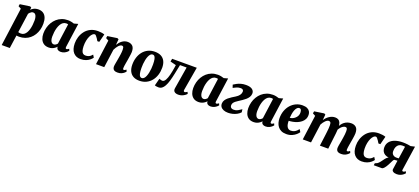

<svg xmlns="http://www.w3.org/2000/svg" viewBox="62 -1861 7434 3408"><g transform="rotate(20 3778.5 -157.0)"><path d="M5 254 103.5 -468.5 50.5 -496.5 58 -537 245.5 -564 270 -551 264.5 -505.5Q279.5 -521.5 300.2 -534.8Q321 -548 346.5 -556Q372 -564 403 -564Q458 -564 495.5 -539.5Q533 -515 552 -468Q571 -421 571 -354Q571 -293.5 556.2 -239Q541.5 -184.5 513.5 -139Q485.5 -93.5 445.2 -60Q405 -26.5 353.8 -8.2Q302.5 10 242.5 10Q231 10 218.2 8.5Q205.5 7 193.5 5.5L158 254ZM203 -62.5Q213.5 -58.5 226 -56.2Q238.5 -54 255 -54Q288 -54 312.8 -71.2Q337.5 -88.5 355 -118Q372.5 -147.5 383.5 -186.2Q394.5 -225 399.5 -268.5Q404.5 -312 404.5 -355.5Q404.5 -390 397.2 -418.5Q390 -447 375 -464Q360 -481 336 -481Q318 -481 303.2 -473.2Q288.5 -465.5 276.2 -453.2Q264 -441 254.5 -427.5Z M1090.5 -108.5Q1088 -89 1093.2 -80.5Q1098.5 -72 1109.5 -72Q1116.5 -72 1127 -76.8Q1137.5 -81.5 1154 -94L1168 -60.5Q1162 -51 1142.5 -34Q1123 -17 1093.5 -3.5Q1064 10 1026 10Q993.5 10 972.5 -5.5Q951.5 -21 949 -50L950 -59.5Q935 -42 913.2 -26Q891.5 -10 863.5 0Q835.5 10 801 10Q742.5 10 704.2 -17.2Q666 -44.5 647.8 -90.5Q629.5 -136.5 629.5 -191.5Q629.5 -249 643.8 -303.5Q658 -358 686 -405Q714 -452 754.5 -487.8Q795 -523.5 847.5 -543.5Q900 -563.5 963 -563.5Q992.5 -563.5 1024.2 -557Q1056 -550.5 1077.5 -542.5L1154 -563.5ZM987.5 -494.5Q979.5 -497 970.8 -498.2Q962 -499.5 952.5 -499.5Q918 -499.5 892 -481Q866 -462.5 847.8 -431Q829.5 -399.5 818 -359.8Q806.5 -320 801.5 -277.8Q796.5 -235.5 796.5 -195.5Q796.5 -156.5 805.2 -128.8Q814 -101 830 -86.8Q846 -72.5 867.5 -72.5Q877 -72.5 886 -75.5Q895 -78.5 903.5 -83.8Q912 -89 919.8 -96Q927.5 -103 934.5 -111.5Z M1402.5 10Q1316.5 10 1265.5 -47.5Q1214.5 -105 1213 -217.5Q1212 -279.5 1231 -340.5Q1250 -401.5 1288.8 -452.2Q1327.5 -503 1387.2 -533.5Q1447 -564 1527.5 -564Q1557 -564 1592.5 -559.5Q1628 -555 1652.5 -545L1613 -391.5H1577Q1565.5 -411.5 1550.5 -434.8Q1535.5 -458 1520.5 -474.5Q1505.5 -491 1494 -491Q1473.5 -491 1452.5 -471.8Q1431.5 -452.5 1414.2 -416.8Q1397 -381 1386.8 -331.8Q1376.5 -282.5 1377.5 -223.5Q1379 -171.5 1389 -139.8Q1399 -108 1417.5 -93.8Q1436 -79.5 1464.5 -79.5Q1495.5 -79.5 1518.5 -88.2Q1541.5 -97 1558.8 -111Q1576 -125 1589 -142L1618 -94.5Q1604.5 -73.5 1575.8 -49Q1547 -24.5 1503.5 -7.2Q1460 10 1402.5 10Z M1909.5 -443Q1925.5 -469 1944.5 -491Q1963.5 -513 1986 -529.2Q2008.5 -545.5 2034.5 -554.8Q2060.5 -564 2090.5 -564Q2147 -564 2182.5 -531.2Q2218 -498.5 2218 -419Q2218 -403.5 2213.8 -372.8Q2209.5 -342 2204.2 -308Q2199 -274 2194.5 -247Q2190.5 -222 2185.5 -194.8Q2180.5 -167.5 2177 -142.8Q2173.5 -118 2173.5 -100Q2173.5 -82 2179.5 -77Q2185.5 -72 2192 -72Q2200.5 -72 2210.2 -76.8Q2220 -81.5 2236.5 -94L2250 -60.5Q2244 -52.5 2225.8 -35.5Q2207.5 -18.5 2176.5 -4.2Q2145.5 10 2102 10Q2061.5 10 2041.2 -2.2Q2021 -14.5 2014 -33Q2007 -51.5 2007 -70Q2007 -81 2009.2 -97.2Q2011.5 -113.5 2015.2 -133.5Q2019 -153.5 2022.8 -174.8Q2026.5 -196 2030 -216Q2033.5 -236.5 2037.5 -260.2Q2041.5 -284 2044.8 -308.5Q2048 -333 2050.2 -356.5Q2052.5 -380 2052 -400.5Q2051.5 -427 2047.5 -441.5Q2043.5 -456 2035 -461.5Q2026.5 -467 2013 -467Q1998.5 -467 1982.8 -457.2Q1967 -447.5 1951.8 -430.5Q1936.5 -413.5 1922.5 -391.8Q1908.5 -370 1897 -345.5L1849.5 0H1694L1756.5 -468L1704.5 -496.5L1712 -537L1894 -564L1919 -551Z M2604.5 -565Q2673.5 -565 2721.5 -539.5Q2769.5 -514 2794.8 -464Q2820 -414 2820.5 -342Q2821 -269 2800.8 -204.5Q2780.5 -140 2741 -91Q2701.5 -42 2644.5 -14Q2587.5 14 2514.5 14Q2447 14 2399.8 -12Q2352.5 -38 2327.8 -88.2Q2303 -138.5 2302 -210.5Q2301.5 -284.5 2321.8 -348.8Q2342 -413 2381 -461.5Q2420 -510 2476.5 -537.5Q2533 -565 2604.5 -565ZM2584 -505Q2559.5 -505 2541.5 -486.2Q2523.5 -467.5 2510.5 -436.5Q2497.5 -405.5 2489.5 -367.2Q2481.5 -329 2478 -289Q2474.5 -249 2475 -213Q2475.5 -148 2483.8 -111.5Q2492 -75 2506.2 -60.2Q2520.5 -45.5 2538.5 -45.5Q2563 -45.5 2581.2 -64Q2599.5 -82.5 2612.2 -113.8Q2625 -145 2633 -183.5Q2641 -222 2644.5 -262.2Q2648 -302.5 2647.5 -339Q2647 -405 2638.8 -441Q2630.5 -477 2616.5 -491Q2602.5 -505 2584 -505Z M3321 -108.5Q3317.5 -85 3325.8 -78.5Q3334 -72 3341.5 -72Q3349.5 -72 3360.8 -77Q3372 -82 3389 -94L3404 -60.5Q3392.5 -46 3369.8 -29.5Q3347 -13 3316.5 -1.5Q3286 10 3250.5 10Q3200.5 10 3175.5 -12.5Q3150.5 -35 3157.5 -78.5L3226 -494H3101Q3082 -399.5 3065.2 -319Q3048.5 -238.5 3030 -175.8Q3011.5 -113 2988 -71Q2966.5 -32 2939.2 -12Q2912 8 2872.5 8Q2851 8 2831.2 4Q2811.5 0 2804.5 -3.5L2840.5 -141.5Q2845.5 -139.5 2855.2 -135.8Q2865 -132 2876.8 -128.8Q2888.5 -125.5 2899.5 -125.5Q2916.5 -125.5 2930.8 -137.2Q2945 -149 2956.8 -169.5Q2968.5 -190 2978 -216.5Q2987.5 -243 2995 -272Q3005 -310 3012.2 -348.8Q3019.5 -387.5 3024.2 -419.2Q3029 -451 3031.5 -468.5L2921 -496.5L2931.5 -551.5H3397Z M3921.5 -108.5Q3919 -89 3924.2 -80.5Q3929.5 -72 3940.5 -72Q3947.5 -72 3958 -76.8Q3968.5 -81.5 3985 -94L3999 -60.5Q3993 -51 3973.5 -34Q3954 -17 3924.5 -3.5Q3895 10 3857 10Q3824.5 10 3803.5 -5.5Q3782.5 -21 3780 -50L3781 -59.5Q3766 -42 3744.2 -26Q3722.5 -10 3694.5 0Q3666.5 10 3632 10Q3573.5 10 3535.2 -17.2Q3497 -44.5 3478.8 -90.5Q3460.5 -136.5 3460.5 -191.5Q3460.5 -249 3474.8 -303.5Q3489 -358 3517 -405Q3545 -452 3585.5 -487.8Q3626 -523.5 3678.5 -543.5Q3731 -563.5 3794 -563.5Q3823.5 -563.5 3855.2 -557Q3887 -550.5 3908.5 -542.5L3985 -563.5ZM3818.5 -494.5Q3810.5 -497 3801.8 -498.2Q3793 -499.5 3783.5 -499.5Q3749 -499.5 3723 -481Q3697 -462.5 3678.8 -431Q3660.5 -399.5 3649 -359.8Q3637.5 -320 3632.5 -277.8Q3627.5 -235.5 3627.5 -195.5Q3627.5 -156.5 3636.2 -128.8Q3645 -101 3661 -86.8Q3677 -72.5 3698.5 -72.5Q3708 -72.5 3717 -75.5Q3726 -78.5 3734.5 -83.8Q3743 -89 3750.8 -96Q3758.5 -103 3765.5 -111.5Z M4190 10Q4139 10 4102.5 -5.5Q4066 -21 4047.8 -48.8Q4029.5 -76.5 4032 -113Q4034 -146.5 4052.2 -174.5Q4070.5 -202.5 4098.5 -226Q4126.5 -249.5 4158.5 -269.8Q4190.5 -290 4220 -308Q4262.5 -334 4284.5 -363.5Q4306.5 -393 4309 -427Q4310 -446 4303.2 -457.2Q4296.5 -468.5 4283.2 -473.5Q4270 -478.5 4252.5 -478.5Q4214 -478.5 4178.2 -463Q4142.5 -447.5 4117 -433L4098.5 -488.5Q4123.5 -505 4156 -522.5Q4188.5 -540 4230.8 -552Q4273 -564 4325 -564Q4406.5 -564 4445.2 -533.2Q4484 -502.5 4480 -452Q4477.5 -417 4459.2 -388.2Q4441 -359.5 4412.8 -335Q4384.5 -310.5 4352.8 -289.5Q4321 -268.5 4291.5 -249.5Q4263 -231.5 4242.5 -214.8Q4222 -198 4210.8 -180.5Q4199.5 -163 4198 -140Q4197 -123 4202.8 -108.5Q4208.5 -94 4224.2 -84.8Q4240 -75.5 4267 -75.5Q4309.5 -75.5 4341.5 -93.8Q4373.5 -112 4409.5 -137L4417.5 -81.5Q4391 -51 4353 -30.8Q4315 -10.5 4272.8 -0.2Q4230.5 10 4190 10Z M4961.5 -108.5Q4959 -89 4964.2 -80.5Q4969.5 -72 4980.5 -72Q4987.5 -72 4998 -76.8Q5008.5 -81.5 5025 -94L5039 -60.5Q5033 -51 5013.5 -34Q4994 -17 4964.5 -3.5Q4935 10 4897 10Q4864.5 10 4843.5 -5.5Q4822.5 -21 4820 -50L4821 -59.5Q4806 -42 4784.2 -26Q4762.5 -10 4734.5 0Q4706.5 10 4672 10Q4613.5 10 4575.2 -17.2Q4537 -44.5 4518.8 -90.5Q4500.5 -136.5 4500.5 -191.5Q4500.5 -249 4514.8 -303.5Q4529 -358 4557 -405Q4585 -452 4625.5 -487.8Q4666 -523.5 4718.5 -543.5Q4771 -563.5 4834 -563.5Q4863.5 -563.5 4895.2 -557Q4927 -550.5 4948.5 -542.5L5025 -563.5ZM4858.5 -494.5Q4850.5 -497 4841.8 -498.2Q4833 -499.5 4823.5 -499.5Q4789 -499.5 4763 -481Q4737 -462.5 4718.8 -431Q4700.5 -399.5 4689 -359.8Q4677.5 -320 4672.5 -277.8Q4667.5 -235.5 4667.5 -195.5Q4667.5 -156.5 4676.2 -128.8Q4685 -101 4701 -86.8Q4717 -72.5 4738.5 -72.5Q4748 -72.5 4757 -75.5Q4766 -78.5 4774.5 -83.8Q4783 -89 4790.8 -96Q4798.5 -103 4805.5 -111.5Z M5515 -105.5Q5502 -84 5472 -56.8Q5442 -29.5 5396.5 -9Q5351 11.5 5290 11.5Q5233 11.5 5193.5 -7.2Q5154 -26 5129.5 -58Q5105 -90 5094 -129.8Q5083 -169.5 5082.5 -211Q5082 -288.5 5105.2 -353.5Q5128.5 -418.5 5170.5 -466.2Q5212.5 -514 5269.5 -540.8Q5326.5 -567.5 5392.5 -567.5Q5446.5 -567.5 5480.5 -551.2Q5514.5 -535 5530.8 -507.5Q5547 -480 5548 -446Q5549.5 -397.5 5530.8 -361.5Q5512 -325.5 5479.8 -299.8Q5447.5 -274 5408 -257.8Q5368.5 -241.5 5327.8 -233.8Q5287 -226 5251.5 -225Q5251.5 -187.5 5257.2 -159.2Q5263 -131 5274.8 -112Q5286.5 -93 5303.5 -83Q5320.5 -73 5342.5 -73Q5380 -73 5407.2 -85.8Q5434.5 -98.5 5453.5 -117.2Q5472.5 -136 5485.5 -153ZM5357.5 -502Q5329.5 -502 5310 -480.8Q5290.5 -459.5 5278.2 -425.8Q5266 -392 5259.8 -353.5Q5253.5 -315 5252 -280.5Q5268.5 -281.5 5288.8 -288.5Q5309 -295.5 5328.5 -308.2Q5348 -321 5364.2 -339.5Q5380.5 -358 5389.8 -382Q5399 -406 5398 -435Q5396.5 -468.5 5386.2 -485.2Q5376 -502 5357.5 -502Z M5825.5 -551 5816 -442Q5830.5 -467 5851.5 -489Q5872.5 -511 5897.8 -528Q5923 -545 5950.8 -554.5Q5978.5 -564 6008 -564Q6043.5 -564 6068 -550.5Q6092.5 -537 6106 -507Q6119.5 -477 6122 -426.5Q6122 -418.5 6122 -409Q6122 -399.5 6121.2 -389.2Q6120.5 -379 6119 -369L6098 -398Q6113.5 -438.5 6135.2 -469.5Q6157 -500.5 6184.5 -521.5Q6212 -542.5 6244.5 -553.2Q6277 -564 6314.5 -564Q6370.5 -564 6406 -531.2Q6441.5 -498.5 6441.5 -419Q6441.5 -403.5 6437.8 -372.8Q6434 -342 6428.5 -308Q6423 -274 6418 -247Q6414 -222 6409.2 -194.8Q6404.5 -167.5 6401 -142.8Q6397.5 -118 6397 -100Q6397 -82 6403 -77Q6409 -72 6416 -72Q6424.5 -72 6434 -76.8Q6443.5 -81.5 6460 -94.5L6474 -61Q6468 -53 6449.8 -36Q6431.5 -19 6400.8 -4.5Q6370 10 6326 10Q6285.5 10 6264.8 -2.2Q6244 -14.5 6237.5 -33Q6231 -51.5 6231 -70Q6231 -84.5 6234.8 -108.5Q6238.5 -132.5 6244 -160.8Q6249.5 -189 6254 -216.5Q6258.5 -243.5 6263.5 -276Q6268.5 -308.5 6272.2 -341Q6276 -373.5 6275.5 -400.5Q6275 -440 6266 -453.5Q6257 -467 6237 -467Q6218.5 -467 6198.5 -456.2Q6178.5 -445.5 6159 -425.5Q6139.5 -405.5 6123.8 -377.5Q6108 -349.5 6098.5 -315.5L6122 -404.5Q6122 -382 6120.2 -354.8Q6118.5 -327.5 6115.8 -299.8Q6113 -272 6109.5 -247L6080.5 0H5923L5951 -216Q5954.5 -244 5958.2 -275.8Q5962 -307.5 5964.5 -339.2Q5967 -371 5966.5 -398Q5965.5 -442 5955 -454.5Q5944.5 -467 5921.5 -467Q5908 -467 5892.5 -458.2Q5877 -449.5 5861 -433.8Q5845 -418 5830.2 -397.5Q5815.5 -377 5804 -354.5L5755.5 0H5599.5L5663 -468L5611 -496.5L5618.5 -537L5800 -564Z M6712 10Q6626 10 6575 -47.5Q6524 -105 6522.5 -217.5Q6521.5 -279.5 6540.5 -340.5Q6559.5 -401.5 6598.2 -452.2Q6637 -503 6696.8 -533.5Q6756.5 -564 6837 -564Q6866.5 -564 6902 -559.5Q6937.5 -555 6962 -545L6922.5 -391.5H6886.5Q6875 -411.5 6860 -434.8Q6845 -458 6830 -474.5Q6815 -491 6803.5 -491Q6783 -491 6762 -471.8Q6741 -452.5 6723.8 -416.8Q6706.5 -381 6696.2 -331.8Q6686 -282.5 6687 -223.5Q6688.5 -171.5 6698.5 -139.8Q6708.5 -108 6727 -93.8Q6745.5 -79.5 6774 -79.5Q6805 -79.5 6828 -88.2Q6851 -97 6868.2 -111Q6885.5 -125 6898.5 -142L6927.5 -94.5Q6914 -73.5 6885.2 -49Q6856.5 -24.5 6813 -7.2Q6769.5 10 6712 10Z M7512.5 -94.5 7526 -61Q7521 -53 7501.2 -35.8Q7481.5 -18.5 7450 -4.2Q7418.5 10 7377.5 10Q7333 10 7307 -7.2Q7281 -24.5 7285 -52L7309 -220Q7301 -219 7289.5 -218.2Q7278 -217.5 7266.8 -216.5Q7255.5 -215.5 7247.5 -214.5Q7236 -204.5 7226.5 -186.5Q7217 -168.5 7206.2 -145.5Q7195.5 -122.5 7181 -96.5Q7160 -57.5 7136.2 -28.8Q7112.5 0 7089.5 0H6941L6945.5 -38.5L6960 -45.5Q6988 -53.5 7009.5 -74.8Q7031 -96 7049.2 -122.2Q7067.5 -148.5 7086.8 -172.8Q7106 -197 7129.5 -212.5Q7153 -228 7184.5 -226.5L7197.5 -215.5Q7140 -214.5 7102.5 -227Q7065 -239.5 7044.5 -261.2Q7024 -283 7015.8 -309.2Q7007.5 -335.5 7007.5 -361.5Q7007.5 -426 7043.2 -469.8Q7079 -513.5 7143.5 -536Q7208 -558.5 7293.5 -558.5Q7309 -558.5 7331.2 -557.2Q7353.5 -556 7381 -552.8Q7408.5 -549.5 7438 -543L7516 -560.5L7447.5 -95.5Q7445.5 -82 7453.8 -77Q7462 -72 7467.5 -72Q7475 -72 7487.5 -78.2Q7500 -84.5 7512.5 -94.5ZM7315.5 -266.5 7350 -498Q7344.5 -499 7333.8 -500Q7323 -501 7312.2 -501.2Q7301.5 -501.5 7296 -501.5Q7261.5 -501.5 7235 -484.2Q7208.5 -467 7193.8 -434Q7179 -401 7179 -353.5Q7179 -310.5 7205.8 -287.5Q7232.5 -264.5 7271.5 -264.5Q7276 -264.5 7284.5 -264.8Q7293 -265 7302 -265.5Q7311 -266 7315.5 -266.5Z"/></g></svg>

Font: Merriweather 28pt Black
Style: Italic
Weight: 900
Italic angle: -7.8°
Version: Version 2.101